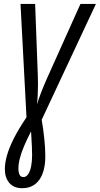

<svg xmlns="http://www.w3.org/2000/svg" viewBox="-20 -734 513 987"><path d="M93.8 233.4Q51.3 233.4 28.1 206.5Q4.9 179.7 4.9 135.3Q4.9 103.5 16.1 64Q27.3 24.4 52 -24.2Q76.7 -72.8 116.2 -130.9L85.4 -713.9H160.6L174.3 -348.6Q175.3 -330.6 175.3 -304.4Q175.3 -278.3 174.1 -250.2Q172.9 -222.2 170.4 -197.8Q178.2 -223.6 190.4 -255.9Q202.6 -288.1 219.2 -325.7L393.6 -713.9H473.1L194.3 -118.2Q202.6 -70.8 207.8 -20.8Q212.9 29.3 212.9 68.8Q212.9 147 182.1 190.2Q151.4 233.4 93.8 233.4ZM100.1 176.3Q114.7 176.3 124.8 161.6Q134.8 147 139.9 121.6Q145 96.2 145 64.5Q145 41.5 144 20.8Q143.1 0 141.8 -19.8Q140.6 -39.6 139.6 -58.6Q119.1 -19 104.5 15.4Q89.8 49.8 82.3 78.9Q74.7 107.9 74.7 131.3Q74.7 151.9 80.6 164.1Q86.4 176.3 100.1 176.3Z"/></svg>

Font: Open Sans Condensed
Style: Italic
Weight: 400
Width: 3
Italic angle: -12°
Designer: Monotype Design Team
Foundry: Monotype Imaging Inc.
Version: Version 3.000